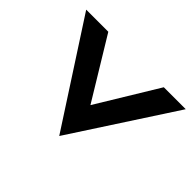

<svg xmlns="http://www.w3.org/2000/svg" viewBox="-105 -640 866 866"><g transform="rotate(45 328.0 -206.5)"><path d="M21 -451 338 38 656 -451H516L339 -160L162 -451Z"/></g></svg>

Font: Charger
Style: Hemi
Weight: 900
Designer: Jasper
Foundry: Cannot Into Space Fonts
Version: Version 0.99